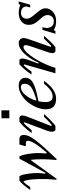

<svg xmlns="http://www.w3.org/2000/svg" viewBox="909 -1699 810 2668"><g transform="rotate(-90 1314.0 -365.0)"><path d="M128.9 -441.9H119.1Q99.1 -424.3 47.9 -350.1H7.8Q88.4 -464.8 138.2 -500H198.2Q210.4 -490.2 223.1 -438.5Q235.8 -386.7 241.5 -310.1Q247.1 -233.4 234.9 -146L245.1 -136.2L442.9 -500H472.2Q484.4 -490.2 497.8 -436.5Q511.2 -382.8 518.3 -302.2Q525.4 -221.7 515.1 -127.9L524.9 -118.2Q691.9 -306.6 691.9 -384.8Q690.9 -396.5 684.3 -403.3Q677.7 -410.2 666 -410.2H624L617.2 -419.9L640.1 -500H715.8Q744.6 -500 758.8 -484.1Q772.9 -468.3 772.9 -441.9Q772.9 -407.2 757.6 -370.6Q742.2 -334 699.5 -277.3Q656.7 -220.7 597.9 -155.3Q539.1 -89.8 435.1 20L424.8 9.8Q443.4 -178.2 428.2 -335.9H418L161.1 20L150.9 9.8Q163.6 -128.9 160.2 -226.3Q156.7 -323.7 148.7 -371.8Q140.6 -419.9 128.9 -441.9Z M1004.9 -640.1V-750H1114.7V-640.1ZM897.5 -60.1 908.7 -49.8Q923.3 -59.6 960.9 -94.7Q998.5 -129.9 1023.4 -158.2H1063.5Q1026.4 -115.7 978.3 -68.4Q930.2 -21 899.4 0H839.8Q819.8 -13.7 817.9 -43.9Q815.9 -74.2 831.5 -116.2L949.7 -432.1L938.5 -441.9Q910.6 -417.5 837.9 -330.1H797.9Q895 -460 957.5 -500H1017.6Q1028.3 -495.6 1035.9 -485.4Q1043.5 -475.1 1043.5 -460Q1043.5 -432.1 1027.8 -394Z M1455.6 -509.8Q1511.2 -509.8 1539.3 -483.9Q1567.4 -458 1567.4 -418Q1567.4 -373 1536.9 -341.3Q1506.3 -309.6 1435.5 -284.2Q1364.7 -258.8 1240.7 -235.8Q1229.5 -183.1 1229.5 -138.2Q1229.5 -38.1 1309.6 -38.1Q1335.4 -38.1 1362.3 -50.3Q1389.2 -62.5 1413.8 -84.2Q1438.5 -106 1453.1 -121.3Q1467.8 -136.7 1485.4 -158.2H1525.4Q1482.9 -103.5 1460.4 -80.6Q1372.6 9.8 1274.4 9.8Q1205.1 9.8 1167.2 -24.4Q1129.4 -58.6 1129.4 -136.2Q1129.4 -196.3 1157.2 -262.9Q1185.1 -329.6 1229.2 -384Q1273.4 -438.5 1334.2 -474.1Q1395 -509.8 1455.6 -509.8ZM1433.6 -480Q1382.3 -480 1330.1 -419.9Q1277.8 -359.9 1250.5 -272L1259.8 -264.2Q1317.4 -280.8 1358.9 -297.6Q1400.4 -314.5 1424.3 -329.6Q1448.2 -344.7 1461.7 -362.5Q1475.1 -380.4 1479.2 -394.8Q1483.4 -409.2 1483.4 -428.2Q1483.4 -480 1433.6 -480Z M1932.1 0Q1922.4 -4.4 1915.8 -16.4Q1909.2 -28.3 1909.2 -42Q1909.2 -66.4 1930.2 -127L2000 -330.1Q2021 -390.1 2021 -410.2Q2021 -443.8 1994.1 -443.8Q1957 -443.8 1900.4 -377.2Q1843.8 -310.5 1789.6 -206.5Q1735.4 -102.5 1705.1 0H1629.4L1753.4 -432.1L1742.2 -441.9Q1736.3 -436.5 1725.6 -425.3Q1714.8 -414.1 1693.8 -387.9Q1672.9 -361.8 1652.3 -332H1612.3Q1645.5 -383.8 1687.7 -432.4Q1730 -481 1755.4 -500H1815.4Q1827.1 -492.2 1832 -479.7Q1836.9 -467.3 1832.3 -437.7Q1827.6 -408.2 1810.1 -360.8L1763.2 -234.9H1777.3Q1790.5 -266.1 1808.3 -299.3Q1826.2 -332.5 1853.5 -371.3Q1880.9 -410.2 1909.9 -439.9Q1939 -469.7 1976.1 -489.7Q2013.2 -509.8 2049.3 -509.8Q2082 -509.8 2100.6 -490.2Q2119.1 -470.7 2119.1 -441.9Q2119.1 -437 2118.7 -431.6Q2118.2 -426.3 2116.7 -419.7Q2115.2 -413.1 2114 -407.5Q2112.8 -401.9 2110.1 -393.3Q2107.4 -384.8 2105.7 -379.2Q2104 -373.5 2100.3 -362.8Q2096.7 -352.1 2094.7 -346.4Q2092.8 -340.8 2088.4 -328.4Q2084 -315.9 2082 -310.1L1997.1 -67.9L2008.3 -58.1Q2023.9 -66.9 2100.1 -147.5Q2106.9 -154.8 2110.4 -158.2H2150.4Q2046.9 -38.1 1992.2 0Z M2582 -350.1H2543.9L2553.7 -383.8Q2564.9 -422.4 2542 -450.2Q2519 -478 2468.8 -478Q2429.7 -478 2408.7 -455.3Q2387.7 -432.6 2387.7 -399.9Q2387.7 -375.5 2398.9 -353.5Q2410.2 -331.5 2440.9 -293.9Q2446.8 -286.6 2464.6 -265.9Q2482.4 -245.1 2490.7 -234.1Q2499 -223.1 2510.7 -205.3Q2522.5 -187.5 2527.6 -171.1Q2532.7 -154.8 2532.7 -138.2Q2532.7 -78.1 2483.4 -34.2Q2434.1 9.8 2356.9 9.8Q2343.8 9.8 2331.1 8.8Q2318.4 7.8 2308.8 6.3Q2299.3 4.9 2289.3 2.2Q2279.3 -0.5 2273.4 -2.4Q2267.6 -4.4 2259.8 -7.8Q2252 -11.2 2249.3 -12.5Q2246.6 -13.7 2240.7 -16.6L2234.9 -20H2225.1L2218.8 0H2178.7L2232.9 -180.2H2271L2265.1 -159.2Q2250 -101.6 2274.4 -61.8Q2298.8 -22 2352.1 -22Q2393.6 -22 2416.3 -47.9Q2439 -73.7 2439 -109.9Q2439 -118.2 2437.3 -126Q2435.5 -133.8 2433.8 -139.9Q2432.1 -146 2427.2 -154.5Q2422.4 -163.1 2419.2 -168Q2416 -172.9 2408.2 -182.4Q2400.4 -191.9 2396.5 -196.5Q2392.6 -201.2 2381.8 -212.9Q2371.1 -224.6 2366.7 -230Q2329.1 -273.4 2315.9 -302.5Q2302.7 -331.5 2302.7 -373Q2302.7 -431.6 2347.7 -470.7Q2392.6 -509.8 2469.7 -509.8Q2525.9 -509.8 2573.7 -490.2H2584L2589.8 -509.8H2627.9Z"/></g></svg>

Font: Happy Times at the IKOB New Game Plus Edition
Style: Italic
Weight: 400
Italic angle: -16°
Designer: Lucas Le Bihan
Foundry: Lucas Le Bihan
Version: Version 1.000;PS 1.0;hotconv 1.0.88;makeotf.lib2.5.647800